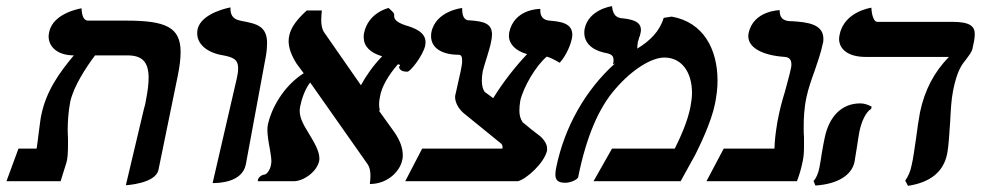

<svg xmlns="http://www.w3.org/2000/svg" viewBox="-20 -589 3188 624"><path d="M389 13C389 13 485.8 8 495 -37L558 -344C564 -374 567 -399 567 -420C567 -501 518 -522 390 -522H266C252 -522 246 -538 245 -562C245 -562 152.4 -547.9 140 -485C139 -480 138 -476 138 -471C138 -436 168 -409 220 -409C174 -354 130 -294 114 -214C112 -207 108 -173 104 -143C103 -130 100 -116 99 -106H40L1 0H177L196 -61C200 -74 201 -96 201 -120V-137C201 -146 200 -155 200 -165C200 -193 202 -224 208 -257C219 -309 261 -372 289 -409H394C441 -409 463 -389 463 -336C463 -316 460 -292 454 -262C453 -254 451 -245 448 -236Z M671 6C689 6 767.6 4.9 779 -55L844 -406C847 -423 848 -437 848 -449C848 -504 814 -512 765 -521C751 -524 729 -528 729 -561V-565C729 -565 633 -548 622 -493C621 -489 621 -484 621 -480C621 -445 654 -417 706 -409C736 -403 754 -397 754 -367C754 -359 753 -349 750 -336Z M1362 -441C1362 -445 1363 -448 1363 -452C1363 -486 1324 -499 1297 -507C1265 -518 1261 -528 1261 -538V-542C1261 -545 1260 -548 1243 -563C1243 -563 1177 -549 1163 -481C1162 -477 1162 -472 1162 -468C1162 -439 1182 -418 1222 -406C1192 -375 1170 -343 1153 -312L1032 -486C1027 -495 1024 -507 1024 -524C1024 -534 1025 -544 1026 -555H977C944 -525 925.1 -499 920 -473C919 -468 918 -462 918 -456C918 -433 927 -409 944 -382C951 -372 960 -361 967 -351C898 -307 861 -232 851 -186C850 -181 849 -175 849 -168C849 -149 853 -126 857 -105C859 -91 862 -77 862 -64C862 -60 861 -55 860 -50C857 -36 847 -23 841 -22C828 -21 818 -10 818 -3V0H934C968 0 1010 -32 1017 -65C1018 -68 1018 -71 1018 -74C1018 -99 999.7 -128.8 982 -158C968 -181 954 -204 954 -229C954 -234 955 -240 956 -245C960.1 -266 971 -299 988 -321L1175 -55C1181 -46 1184 -34 1184 -17C1184 -9 1183 0 1182 9C1243 9 1281 -36 1287 -68C1289 -74 1289 -80 1289 -85C1289 -108 1280 -133 1262 -159L1211 -230H1215C1213 -235 1212 -242 1212 -250C1212 -257 1213 -266 1215 -275C1220 -306 1241 -343 1273 -380C1286 -379 1277 -372 1277 -372H1276C1279 -363 1284 -356 1304 -356C1314 -356 1355 -409 1362 -441Z M1583 -270C1614 -321 1656 -374 1693 -413C1655 -424 1634 -446 1634 -473C1634 -477 1635 -480 1635 -484C1651 -558 1728 -560 1735 -560H1736V-554C1736 -527 1756 -523 1765 -522C1802 -519 1840 -514 1840 -476C1840 -471 1839 -466 1838 -461C1836 -450 1823 -411 1799 -385C1782 -395 1766 -403 1757 -405C1722 -376 1681 -306 1671 -262C1669 -250 1668 -240 1668 -230C1668 -215 1671 -203 1678 -193H1677C1696 -177 1716 -161 1736 -146C1751 -132 1758 -119 1758 -106V-100C1749 -59 1691 -7 1663 0H1297L1352 -106H1613C1614 -115 1612 -119 1609 -122L1486 -222C1468 -238 1459 -258 1459 -274C1459 -278 1460 -282 1461 -285C1466 -309 1471.9 -333 1477 -357C1480 -371 1482 -382 1482 -392C1482 -404 1479 -411 1471 -411C1415 -411 1381 -434 1381 -471C1381 -475 1381 -479 1382 -484C1396 -554 1482 -563 1482 -563V-560C1482 -527 1496 -523 1504 -523C1552 -520 1579 -513 1579 -477C1579 -470 1578 -462 1576 -453C1574 -441 1568 -422 1563 -405C1557 -387 1552 -369 1549 -358C1547 -347 1546 -336 1546 -327C1546 -312 1549 -298 1555 -292H1553Z M2137 -531C2124 -487 2092 -456 2051 -431C2051 -437 2052 -445 2053 -452C2054 -457 2056 -461 2057 -465L2056 -464C2059 -470 2061 -476 2062 -483C2063 -487 2063 -490 2063 -492C2063 -522 2028 -527 1998 -530C1988 -532 1972 -536 1969 -569C1969 -569 1893 -559 1880 -495C1879 -491 1879 -486 1879 -482C1879 -453 1900 -428 1943 -418C1966 -414 1974 -409 1974 -394C1974 -390 1974 -386 1972 -380L1979 -383C1883 -297 1815 -177 1788 -46C1786 -37 1785 -29 1785 -22C1785 -5 1792 5 1817 5C1837 5 1858 -7 1859 -13C1886 -147 1927 -240 1980 -300C2035 -364 2098 -402 2139 -402C2196 -402 2229 -354 2229 -287C2229 -273 2227 -258 2224 -242C2215 -194 2190 -140 2173 -106H1969L1909 0H2192L2239 -85C2252 -111 2291.8 -191 2304 -253C2308.9 -278 2312 -303 2312 -327C2312 -429 2266 -517 2163 -535Z M2601 -273C2607 -301 2617 -330 2628 -360C2638 -389 2648 -418 2654 -447C2656 -453 2656 -458 2656 -463C2656 -510 2606 -517 2555 -520C2537 -520 2513 -522 2514 -556C2514 -556 2428 -555 2413 -481C2412 -478 2412 -474 2412 -471C2412 -435 2456 -409 2531 -404C2544 -403 2552 -396 2552 -380C2552 -377 2552 -374 2551 -369C2546 -345 2538 -318 2531 -291C2522 -262 2514 -232 2509 -205C2507 -197 2506 -190 2505 -183C2501 -158 2498 -136 2497 -106H2332L2276 0H2570C2577 -18 2584 -40 2589 -66C2592 -80 2593 -95 2593 -112V-143C2592 -153 2592 -163 2592 -174C2592 -203 2593 -235 2601 -273Z M3078 -297C3091 -360 3106 -379 3119 -395C3129 -409 3139 -420 3141 -433L3146 -457C3147 -464 3148 -471 3148 -478C3148 -504 3132 -518 3075 -518H2831C2820 -518 2813 -540 2812 -564C2812 -564 2724 -552 2709 -477C2708 -472 2707 -468 2707 -463C2707 -428 2738 -404 2793 -404H3064C3016 -355 2985 -296 2970 -224C2966 -203 2961 -170 2957 -138C2952 -106 2948 -73 2943 -53C2939 -31 2931 -15 2922 -2L2931 15C3003 4 3046 -30 3058 -88C3064 -118 3065 -156 3068 -193C3070 -228 3071 -262 3078 -297ZM2773 -161C2780 -195 2794 -225 2811 -235L2813 -242C2802 -249 2788 -253 2776 -253C2714 -253 2674 -209 2660 -140C2658 -131 2654 -110 2651 -92C2648 -72 2645 -53 2643 -44C2640 -27 2632 -8 2624 -1L2630 14C2705 9 2748 -21 2757 -62C2758 -70 2762 -91 2765 -111C2768 -131 2771 -151 2773 -161Z"/></svg>

Font: Linux Libertine O
Style: Bold Italic
Weight: 700
Italic angle: -11.5°
Designer: Philipp H. Poll
Foundry: Philipp H. Poll
Version: Version 4.1.0